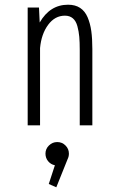

<svg xmlns="http://www.w3.org/2000/svg" viewBox="-20 -532 490 815"><path d="M97.5 0V-500H145.5L148.5 -436.5Q192 -512 269 -512Q299.5 -512 320 -498.5Q340.5 -485 351.8 -458.8Q363 -432.5 367.5 -400.2Q372 -368 372 -324V0H318.5V-319.5Q318.5 -353 316.5 -375.8Q314.5 -398.5 308.5 -420.8Q302.5 -443 289.2 -454.2Q276 -465.5 255.5 -465.5Q213 -465.5 184.2 -426.5Q155.5 -387.5 150 -328V0ZM272.5 120Q272.5 132.5 267 143.5L219 263L187 249L213 169.5Q195.5 166 184.2 152.2Q173 138.5 173 120Q173 100 187.8 85.5Q202.5 71 223 71Q243.5 71 258 85.5Q272.5 100 272.5 120Z"/></svg>

Font: League Mono Condensed UltraLight
Style: Regular
Weight: 200
Width: 1
Designer: Tyler Finck
Foundry: The League of Moveable Type / Tyler Finck
Version: Version 2.210